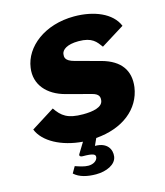

<svg xmlns="http://www.w3.org/2000/svg" viewBox="-135 -835 992 1155"><g transform="rotate(-15 360.5 -257.0)"><path d="M527 -431 371 -473C310 -489 314 -514 316 -532C320 -556 350 -582 423 -582C509 -582 530 -548 557 -512L703 -603C668 -689 558 -733 436 -733C252 -733 121 -628 104 -502C89 -399 157 -324 265 -295L420 -254C464 -243 466 -221 463 -201C457 -161 398 -150 337 -150C241 -150 206 -177 169 -231L23 -139C55 -58 163 -1 293 9L252 76C247 87 255 93 269 93C332 93 349 101 346 120C343 141 319 157 288 157C262 157 233 147 207 138L184 178C216 208 266 219 319 219C384 219 444 192 451 144C457 102 434 52 356 52L376 8C544 -5 658 -96 677 -228C690 -328 643 -399 527 -431Z"/></g></svg>

Font: United Sans Black
Style: Italic
Weight: 900
Italic angle: -8°
Designer: Pablo Impallari, Rodrigo Fuenzalida (Modified by Dan O. Williams)
Version: Version 1.000;PS 001.000;hotconv 1.0.88;makeotf.lib2.5.64775